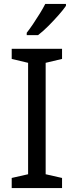

<svg xmlns="http://www.w3.org/2000/svg" viewBox="-20 -964 379 984"><path d="M298 0H40V-52L124 -71V-642L40 -662V-714H298V-662L214 -642V-71L298 -52ZM318 -934Q306 -916 281 -887.5Q256 -859 227.5 -830.5Q199 -802 175 -784H117V-796Q132 -815 149.5 -841Q167 -867 184 -894.5Q201 -922 212 -944H318Z"/></svg>

Font: Noto Sans Old South Arabian
Style: Regular
Weight: 400
Designer: Monotype Design Team
Foundry: Monotype Imaging Inc.
Version: Version 2.001; ttfautohint (v1.8.4.7-5d5b)